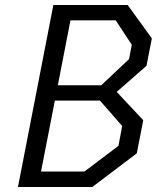

<svg xmlns="http://www.w3.org/2000/svg" viewBox="-20 -750 660 770"><path d="M52 0H350L528.5 -135L554.5 -268L448 -381.5L567.5 -486L589 -596L492 -730H194ZM144.5 -62 200 -346.5H381L470 -244.5L455 -165L318.5 -62ZM212 -408 262.5 -668.5H444L508.5 -570.5L497.5 -513L386 -408Z"/></svg>

Font: Monaspace Krypton Light
Style: Italic
Weight: 300
Italic angle: -11°
Designer: Riley Cran & the Lettermatic Team
Foundry: Lettermatic
Version: Version 1.101 (Monaspace Krypton)